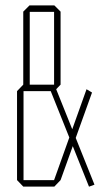

<svg xmlns="http://www.w3.org/2000/svg" viewBox="-20 -690 412 710"><path d="M90 -646V-670H180V-646ZM66 -377V-647L89 -670H90V-377ZM309 0 158 -377H180H181L329 -8V-7L310 0ZM67 0V-24H180V0ZM67 -353V-377H180V-353ZM66 0 43 -24V-353L66 -377H67V0ZM180 0V-24L300 -360L320 -348V-347L204 -24L181 0ZM180 -353V-670H181L204 -647V-377L181 -353Z"/></svg>

Font: Foldit Thin
Style: Regular
Weight: 100
Designer: Sophia Tai
Foundry: Sophia Tai
Version: Version 1.003